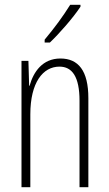

<svg xmlns="http://www.w3.org/2000/svg" viewBox="-20 -784 458 804"><path d="M317 -756V-764H274C242 -713 211 -671 167 -618V-606H189C228 -643 286 -709 317 -756ZM233 -539C158 -539 120 -483 104 -425H102L99 -529H70V0H107V-305C107 -439 160 -505 229 -505C282 -505 313 -463 313 -362V0H350V-373C350 -488 308 -539 233 -539Z"/></svg>

Font: Noto Sans Lao UI ExtCond ExtLt
Style: Regular
Weight: 200
Width: 2
Designer: Monotype Design Team
Foundry: Monotype Imaging Inc.
Version: Version 2.000